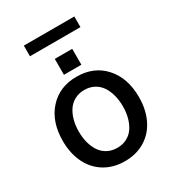

<svg xmlns="http://www.w3.org/2000/svg" viewBox="-205 -979 1011 1110"><g transform="rotate(-30 301.0 -424.5)"><path d="M464.5 -860.4V-789.4H127.5V-860.4ZM244 -704.5H360.4V-598.4H244ZM46.9 -270.2Q46.9 -397.7 116.5 -475.1Q186.1 -552.6 301.1 -552.6Q416.2 -552.6 485.8 -475.1Q555.4 -397.7 555.4 -270.2Q555.4 -186.8 524.1 -122.9Q492.9 -58.9 435 -24Q377.1 11 301.1 11Q225.1 11 167.3 -24Q109.4 -58.9 78.1 -122.9Q46.9 -186.8 46.9 -270.2ZM301.5 -78.1Q337.7 -78.1 366.3 -93.4Q394.9 -108.7 412.5 -135.3Q430 -161.9 439.1 -196.2Q448.2 -230.5 448.2 -270.6Q448.2 -310.4 439.1 -344.8Q430 -379.3 412.5 -406.1Q394.9 -432.9 366.3 -448.3Q337.7 -463.8 301.5 -463.8Q264.9 -463.8 236.3 -448.3Q207.7 -432.9 190 -406.1Q172.2 -379.3 163.2 -344.8Q154.1 -310.4 154.1 -270.6Q154.1 -230.5 163.2 -196.2Q172.2 -161.9 190 -135.3Q207.7 -108.7 236.3 -93.4Q264.9 -78.1 301.5 -78.1Z"/></g></svg>

Font: TID UI Medium
Style: Regular
Weight: 500
Designer: The TID Project Authors
Foundry: Bakken & Bæck
Version: Version 1.001;hotconv 1.0.109;makeotfexe 2.5.65596